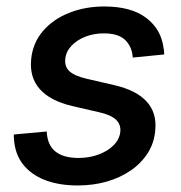

<svg xmlns="http://www.w3.org/2000/svg" viewBox="-20 -564 562 596"><path d="M221.2 11.7Q163.1 11.7 119.6 -5.1Q76.2 -22 51 -54.4Q25.9 -86.9 23.4 -133.3Q22.9 -136.7 22.9 -139.9Q22.9 -143.1 22.9 -146.5L125 -155.8Q127 -113.8 151.9 -93.8Q176.8 -73.7 223.6 -73.7Q257.8 -73.7 286.4 -84.5Q314.9 -95.2 333 -113.5Q351.1 -131.8 353.5 -155.3Q355.5 -177.7 340.1 -192.4Q324.7 -207 291 -214.8L204.1 -234.9Q135.7 -251 103.5 -287.4Q71.3 -323.7 76.7 -379.4Q81.1 -429.2 112.5 -466.6Q144 -503.9 194.1 -523.9Q244.1 -543.9 303.7 -543.9Q387.2 -543.9 433.8 -508.5Q480.5 -473.1 487.8 -414.6Q488.8 -409.7 489.3 -404.8Q489.7 -399.9 489.7 -395L392.1 -385.3Q390.1 -418.5 368.9 -439.5Q347.7 -460.4 302.2 -460.4Q271 -460.4 244.6 -450Q218.3 -439.5 201.4 -421.4Q184.6 -403.3 182.6 -380.4Q180.2 -356.9 196 -342.5Q211.9 -328.1 250 -319.3L334.5 -299.8Q403.8 -283.7 435.5 -248.5Q467.3 -213.4 461.9 -159.7Q459 -121.1 439 -89.4Q418.9 -57.6 386 -34.9Q353 -12.2 311 -0.2Q269 11.7 221.2 11.7Z"/></svg>

Font: Inter 20pt Medium
Style: Italic
Weight: 500
Italic angle: -9.3988°
Version: Version 4.001;git-66647c0bb